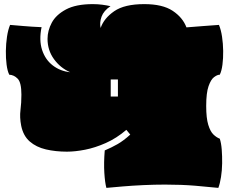

<svg xmlns="http://www.w3.org/2000/svg" viewBox="-20 -896 1113 933"><path d="M497 17Q490 -8 487 -56Q484 -104 489 -165Q522 -179 551 -195.5Q580 -212 613 -242L594 -265Q546 -224 494 -201Q442 -178 393.5 -168.5Q345 -159 305 -159Q250 -159 203 -170Q156 -181 124.5 -208.5Q93 -236 83 -285Q75 -326 79.5 -361Q84 -396 84 -436Q84 -495 66 -513.5Q48 -532 25 -533Q16 -551 12 -582Q8 -613 8.5 -648.5Q9 -684 14 -717.5Q19 -751 29 -775Q55 -773 94 -769.5Q133 -766 182 -764Q169 -701 184.5 -653.5Q200 -606 236.5 -578Q273 -550 321 -545Q273 -566 242 -609Q211 -652 211 -707Q211 -747 231.5 -785.5Q252 -824 300.5 -850Q349 -876 431 -876Q456 -876 477.5 -873Q499 -870 517 -866Q484 -844 473.5 -815Q463 -786 469 -760Q485 -807 535 -841.5Q585 -876 681 -876Q770 -876 819 -843.5Q868 -811 886 -763Q927 -766 969 -769.5Q1011 -773 1044 -775Q1054 -751 1059 -717.5Q1064 -684 1064.5 -648.5Q1065 -613 1061 -582Q1057 -551 1048 -533Q1036 -533 1020.5 -521.5Q1005 -510 993.5 -477.5Q982 -445 982 -381Q982 -322 992 -289.5Q1002 -257 1017 -242.5Q1032 -228 1048 -222Q1055 -201 1057.5 -169Q1060 -137 1059.5 -102.5Q1059 -68 1054 -36Q1049 -4 1041 17Q995 12 928.5 6.5Q862 1 782 1Q731 1 677 3.5Q623 6 576 10Q529 14 497 17ZM518 -427H553V-510H518Z"/></svg>

Font: Oi
Style: Regular
Weight: 400
Designer: Kostas Bartsokas, Mohamad Dakak
Foundry: Foundry5
Version: Version 4.000